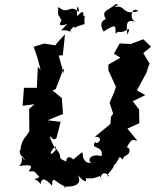

<svg xmlns="http://www.w3.org/2000/svg" viewBox="-20 -915 782 969"><path d="M347 -108C360 -105 318 -145 314 -100C258 -124 305 -112 265 -163C227 -114 227 -147 260 -177C274 -129 234 -209 233 -222C236 -240 242 -197 265 -218L286 -300L220 -308L298 -340L292 -420L245 -459L261 -465L302 -571V-543L276 -635L297 -636L308 -742C292 -723 274 -707 259 -686L202 -695L150 -679L167 -630L185 -563L171 -578L166 -472H101L94 -381L154 -389L127 -365L128 -252L106 -220C130 -244 87 -216 84 -162C68 -138 100 -121 107 -105C67 -141 111 -110 76 -77C157 -90 138 -70 124 -50C158 -49 147 -59 179 -21C127 5 153 -31 185 14C192 -36 227 8 243 22C243 -34 257 4 307 26C299 44 312 27 312 27C370 28 393 7 373 -31C429 33 415 -26 408 -16C489 -6 479 -50 494 -6C479 -25 503 -61 532 -25C494 -27 583 -70 546 -102C561 -84 550 -63 584 -123C610 -110 583 -93 609 -127C645 -139 636 -173 620 -171C647 -225 653 -205 673 -205L623 -266L683 -293L682 -362L650 -404L713 -435L671 -459L735 -577L717 -548L735 -594L703 -647L742 -679L703 -717L640 -693L584 -696L555 -644L588 -624L527 -589V-560L565 -477L557 -451L533 -397L551 -341L540 -326L537 -289L459 -225C512 -225 469 -178 460 -199C434 -157 503 -186 493 -127C425 -144 422 -97 444 -92C407 -97 435 -90 412 -100C389 -128 404 -132 394 -147ZM337 -756C315 -739 362 -800 354 -774C429 -810 399 -768 408 -837C390 -814 418 -889 370 -833C364 -899 378 -887 378 -854C331 -899 328 -836 274 -880C268 -817 284 -843 285 -818C307 -821 247 -770 319 -794C264 -730 290 -788 357 -744ZM575 -755C617 -743 647 -801 623 -739C616 -799 618 -818 663 -805C628 -820 647 -887 678 -859C592 -834 618 -894 557 -879C590 -903 589 -883 565 -895C525 -860 489 -862 514 -819C481 -805 490 -777 503 -756C570 -798 561 -786 564 -744Z"/></svg>

Font: Asimov Aggro
Style: It
Weight: 500
Designer: Google
Version: Version 2.000980; 2014